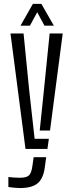

<svg xmlns="http://www.w3.org/2000/svg" viewBox="-20 -774 365 998"><path d="M112.5 0 34.5 -600H102.5L131.5 -307.5L160 -52.5H234L226.5 0ZM84 203.5Q70.5 203.5 53.5 201.8Q36.5 200 23.5 198V146Q35.5 147.5 51.5 148.8Q67.5 150 83 150Q119 150 131.5 136.8Q144 123.5 148.5 88L155 43H220L214 88Q209.5 129 195.5 154.5Q181.5 180 154.2 191.8Q127 203.5 84 203.5ZM186.5 -95.5 208.5 -307.5 238 -600H306L240 -95.5ZM86.5 -640.5 151 -754H195L260 -640.5H211L173.5 -710.5L135.5 -640.5Z"/></svg>

Font: Big Shoulders Stencil Display Thin
Style: Regular
Weight: 400
Version: Version 2.001